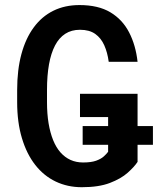

<svg xmlns="http://www.w3.org/2000/svg" viewBox="-20 -741 644 770"><path d="M593.3 -235.4V-160.2H311.5V-235.4ZM531.7 -364.7V-91.8Q518.6 -71.8 491.9 -48.1Q465.3 -24.4 420.7 -7.3Q376 9.8 308.1 9.8Q251 9.8 203.4 -12.9Q155.8 -35.6 121.3 -79.6Q86.9 -123.5 67.9 -187Q48.8 -250.5 48.8 -331.5V-379.9Q48.8 -460.9 65.9 -524.2Q83 -587.4 115.5 -631.3Q147.9 -675.3 194.1 -698Q240.2 -720.7 298.8 -720.7Q374 -720.7 422.6 -691.7Q471.2 -662.6 497.8 -611.1Q524.4 -559.6 531.7 -493.2H416Q411.1 -530.3 398.2 -559.3Q385.3 -588.4 361.8 -605Q338.4 -621.6 300.8 -621.6Q266.6 -621.6 241.7 -605.5Q216.8 -589.4 200.7 -558.6Q184.6 -527.8 176.5 -482.9Q168.5 -438 168.5 -380.9V-331.5Q168.5 -284.7 174.8 -246.6Q181.2 -208.5 193.1 -179Q205.1 -149.4 222.7 -129.6Q240.2 -109.9 262.9 -99.6Q285.6 -89.4 313 -89.4Q345.7 -89.4 365.2 -96.4Q384.8 -103.5 395.8 -113.3Q406.7 -123 413.6 -132.3V-271.5H300.8V-364.7Z"/></svg>

Font: Roboto Condensed Medium
Style: Regular
Weight: 500
Designer: Christian Robertson
Foundry: Google
Version: Version 3.0